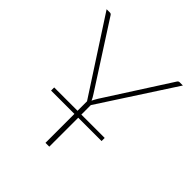

<svg xmlns="http://www.w3.org/2000/svg" viewBox="-189 -842 980 980"><g transform="rotate(45 301.5 -351.5)"><path d="M315 -231.5H483.5V-209H315V0H287.5V-209H119V-231.5H287.5V-300L26 -703H50Q57.5 -703 62 -695.5L284.5 -349.5Q290 -341 294.2 -333.5Q298.5 -326 301.5 -318.5Q305 -326 309.2 -333.5Q313.5 -341 318.5 -349.5L540.5 -695.5Q545.5 -703 552.5 -703H576.5L315 -300Z"/></g></svg>

Font: Lato 2
Style: Regular
Weight: 200
Designer: Lukasz Dziedzic with Adam Twardoch and Botio Nikoltchev
Foundry: tyPoland Lukasz Dziedzic
Version: Version 2.015; 2015-08-06; http://www.latofonts.com/